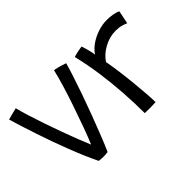

<svg xmlns="http://www.w3.org/2000/svg" viewBox="-89 -822 1107 1107"><g transform="rotate(-45 465.0 -268.0)"><path d="M399 -545.5Q427 -540 449.8 -533Q472.5 -526 477 -524Q468.5 -492.5 452 -441.5Q435.5 -390.5 414 -329.5Q392.5 -268.5 369 -206Q345.5 -143.5 323.5 -87.8Q301.5 -32 284 7Q271 9.5 247 9.5Q236.5 9.5 227.2 8.8Q218 8 211.5 7Q173 -73 136.5 -167.8Q100 -262.5 68.8 -356.2Q37.5 -450 14.5 -527Q28 -531 50.5 -536.8Q73 -542.5 88 -546Q95.5 -514 110.2 -467Q125 -420 143.2 -366.5Q161.5 -313 180.8 -260.2Q200 -207.5 217.5 -163Q235 -118.5 247 -90.5Q264.5 -131.5 286.2 -191Q308 -250.5 330.2 -315.8Q352.5 -381 370.8 -441.5Q389 -502 399 -545.5Z M630 -441.5Q646.5 -467.5 676.8 -488.8Q707 -510 744.5 -522.5Q782 -535 819 -535Q842.5 -535 866.8 -530.8Q891 -526.5 905.5 -519L889 -438Q877 -443.5 857.8 -449.2Q838.5 -455 809.5 -455Q761.5 -455 715.2 -429.8Q669 -404.5 644 -366Q651.5 -329 658.5 -276.5Q665.5 -224 671 -169.2Q676.5 -114.5 679.8 -69.2Q683 -24 683 -1Q666 0.5 640.2 0.8Q614.5 1 594 0Q594 -80 588.2 -167.8Q582.5 -255.5 570 -344Q557.5 -432.5 537.5 -514Q552 -519 576 -524Q600 -529 607.5 -529.5Q614 -512 621 -485Q628 -458 630 -441.5Z"/></g></svg>

Font: Grandstander Light
Style: Regular
Weight: 300
Designer: Tyler Finck
Foundry: Etcetera Type Co
Version: Version 1.200; ttfautohint (v1.8.3)